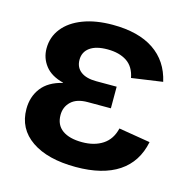

<svg xmlns="http://www.w3.org/2000/svg" viewBox="-86 -616 698 712"><g transform="rotate(15 263.0 -260.5)"><path d="M265 12Q157 12 95 -30.5Q33 -73 33 -149Q33 -196 59 -230Q85 -264 139 -277V-278Q92 -290 69.5 -319Q47 -348 47 -385Q47 -429 73.5 -462.5Q100 -496 148.5 -514.5Q197 -533 262 -533Q361 -533 420.5 -493Q480 -453 497 -377L378 -360Q370 -402 341 -421Q312 -440 267 -440Q223 -440 199.5 -423Q176 -406 176 -376Q176 -347 197 -331Q218 -315 257 -315H335V-232H246Q204 -232 182.5 -211.5Q161 -191 161 -160Q161 -122 188 -102.5Q215 -83 264 -83Q311 -83 343 -104Q375 -125 385 -168L506 -148Q490 -69 429 -28.5Q368 12 265 12Z"/></g></svg>

Font: TikTok Sans 24pt SemiBold
Style: Regular
Weight: 600
Version: Version 4.000